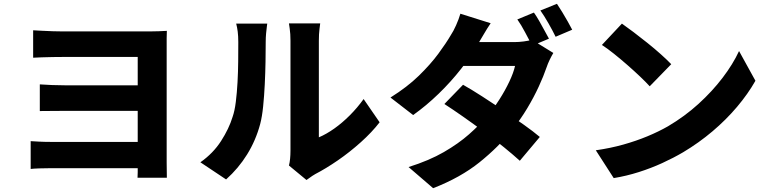

<svg xmlns="http://www.w3.org/2000/svg" viewBox="-20 -892 4040 1008"><path d="M154 -733Q172 -732 199.5 -730.5Q227 -729 257.5 -728Q288 -727 312 -727Q340 -727 376.5 -727Q413 -727 455 -727Q497 -727 540.5 -727Q584 -727 626 -727Q668 -727 703 -727Q738 -727 764 -727Q787 -727 813.5 -728Q840 -729 856 -730Q855 -718 855 -691.5Q855 -665 855 -643Q855 -631 855 -588Q855 -545 855 -485Q855 -425 855 -357.5Q855 -290 855 -226Q855 -162 855 -112Q855 -62 855 -38Q855 -22 855.5 1.5Q856 25 856 41H702Q703 29 703 12Q703 -5 703 -22.5Q703 -40 703 -52Q703 -84 703 -132.5Q703 -181 703 -238.5Q703 -296 703 -354Q703 -412 703 -462.5Q703 -513 703 -547.5Q703 -582 703 -593Q691 -593 664.5 -593Q638 -593 604 -593Q570 -593 530.5 -593Q491 -593 451 -593Q411 -593 375.5 -593Q340 -593 312 -593Q288 -593 257 -592.5Q226 -592 198.5 -591Q171 -590 154 -589ZM189 -449Q216 -447 253.5 -445.5Q291 -444 327 -444Q343 -444 379 -444Q415 -444 462.5 -444Q510 -444 560.5 -444Q611 -444 656.5 -444Q702 -444 733.5 -444Q765 -444 773 -444V-310Q765 -310 733 -310Q701 -310 656 -310Q611 -310 560.5 -310Q510 -310 463 -310Q416 -310 379.5 -310Q343 -310 327 -310Q291 -310 251 -309.5Q211 -309 189 -309ZM141 -151Q157 -150 184 -148.5Q211 -147 245 -147Q264 -147 306.5 -147Q349 -147 404.5 -147Q460 -147 518.5 -147Q577 -147 630.5 -147Q684 -147 722.5 -147Q761 -147 774 -147V-9Q756 -9 716 -9Q676 -9 622.5 -9Q569 -9 511.5 -9Q454 -9 400.5 -9Q347 -9 305.5 -9Q264 -9 244 -9Q218 -9 187.5 -8Q157 -7 141 -5Z M1497 -23Q1501 -38 1503 -58.5Q1505 -79 1505 -101Q1505 -112 1505 -145Q1505 -178 1505 -224Q1505 -270 1505 -324Q1505 -378 1505 -433Q1505 -488 1505 -537Q1505 -586 1505 -623.5Q1505 -661 1505 -679Q1505 -715 1501 -741.5Q1497 -768 1497 -769H1661Q1661 -768 1657.5 -741Q1654 -714 1654 -678Q1654 -660 1654 -627.5Q1654 -595 1654 -553Q1654 -511 1654 -464.5Q1654 -418 1654 -373Q1654 -328 1654 -287.5Q1654 -247 1654 -216.5Q1654 -186 1654 -171Q1694 -188 1735.5 -217.5Q1777 -247 1816.5 -286.5Q1856 -326 1889 -372L1973 -250Q1933 -198 1874.5 -145.5Q1816 -93 1753.5 -50Q1691 -7 1635 22Q1618 32 1607.5 40Q1597 48 1589 53ZM1032 -40Q1099 -87 1140.5 -151.5Q1182 -216 1201 -278Q1212 -309 1218 -357Q1224 -405 1227 -460Q1230 -515 1230.5 -570Q1231 -625 1231 -671Q1231 -703 1228 -726Q1225 -749 1220 -768H1383Q1383 -767 1381 -752.5Q1379 -738 1377 -716.5Q1375 -695 1375 -673Q1375 -627 1374 -568.5Q1373 -510 1370 -449Q1367 -388 1361.5 -333.5Q1356 -279 1346 -241Q1323 -155 1277.5 -81.5Q1232 -8 1167 50Z M2783 -826Q2796 -808 2810.5 -782.5Q2825 -757 2838.5 -732Q2852 -707 2862 -689L2774 -652Q2758 -682 2737 -722Q2716 -762 2696 -790ZM2904 -872Q2917 -853 2932 -828Q2947 -803 2961 -778.5Q2975 -754 2984 -736L2897 -699Q2882 -730 2859.5 -769.5Q2837 -809 2817 -837ZM2411 -447Q2457 -421 2512 -385.5Q2567 -350 2624 -311Q2681 -272 2731 -236.5Q2781 -201 2814 -173L2709 -48Q2676 -78 2627 -118Q2578 -158 2521.5 -200Q2465 -242 2410 -280.5Q2355 -319 2313 -346ZM2885 -614Q2876 -599 2866 -578.5Q2856 -558 2849 -537Q2834 -493 2808.5 -437.5Q2783 -382 2748 -323.5Q2713 -265 2668 -209Q2597 -120 2497.5 -40Q2398 40 2254 96L2125 -15Q2233 -49 2310 -93.5Q2387 -138 2442.5 -187Q2498 -236 2540 -285Q2572 -323 2602 -370Q2632 -417 2654 -463.5Q2676 -510 2684 -546H2355L2405 -671H2680Q2704 -671 2730 -674.5Q2756 -678 2773 -683ZM2556 -770Q2537 -742 2518.5 -710Q2500 -678 2490 -662Q2455 -600 2401.5 -531.5Q2348 -463 2283 -400Q2218 -337 2149 -288L2030 -380Q2118 -435 2179 -494.5Q2240 -554 2281 -609.5Q2322 -665 2347 -708Q2360 -727 2374.5 -759.5Q2389 -792 2397 -820Z M3245 -768Q3271 -750 3306 -723.5Q3341 -697 3378.5 -667Q3416 -637 3449 -607.5Q3482 -578 3504 -555L3391 -439Q3371 -461 3340.5 -490Q3310 -519 3274 -550.5Q3238 -582 3203 -610Q3168 -638 3140 -656ZM3108 -103Q3185 -114 3252.5 -133Q3320 -152 3379 -176.5Q3438 -201 3487 -229Q3575 -281 3647 -346.5Q3719 -412 3773.5 -483.5Q3828 -555 3860 -624L3946 -468Q3907 -399 3849.5 -331Q3792 -263 3720.5 -202.5Q3649 -142 3567 -93Q3516 -63 3457 -36Q3398 -9 3333.5 11.5Q3269 32 3202 43Z"/></svg>

Font: Noto Sans JP Thin ExtraBold
Style: Regular
Weight: 800
Version: Version 2.004-H2;hotconv 1.0.118;makeotfexe 2.5.65603